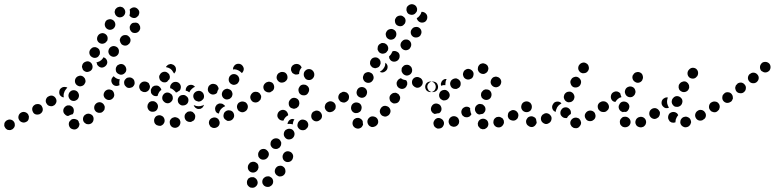

<svg xmlns="http://www.w3.org/2000/svg" viewBox="-44 -582 3668 909"><path d="M25 17Q27 12 26 7Q26 2 24 -2Q19 -12 9 -15Q-1 -18 -10 -13Q-15 -11 -18 -7Q-21 -4 -23 1Q-24 6 -24 11Q-24 16 -21 20Q-19 25 -15 28Q-12 31 -7 33Q-2 34 3 34Q8 34 12 31H13Q17 29 20 25Q24 21 25 17ZM317 29Q322 27 325 23Q329 20 330 15Q331 12 332 9Q332 6 332 3Q330 0 329 -3Q328 -6 328 -8Q326 -11 323 -14Q320 -16 316 -17Q311 -19 306 -19Q301 -19 296 -17Q292 -15 289 -11Q285 -8 283 -3Q280 7 284 16Q288 26 298 29Q303 31 308 31Q313 31 317 29ZM394 -35Q390 -39 386 -41Q381 -43 377 -44Q372 -44 367 -43Q362 -41 358 -38Q350 -31 349 -21Q348 -10 355 -2Q358 1 363 4Q367 6 372 6Q377 7 382 5Q386 4 390 1L391 0Q398 -6 399 -17Q400 -27 394 -35ZM92 -20Q93 -25 93 -30Q92 -35 90 -39Q85 -48 75 -51Q65 -54 56 -49Q47 -44 44 -34Q41 -24 46 -15Q51 -6 61 -3Q71 0 80 -5Q85 -7 88 -11Q91 -15 92 -20ZM260 -44Q257 -48 256 -53Q255 -58 256 -63Q257 -68 260 -72Q263 -76 267 -79Q271 -82 276 -83Q281 -83 286 -83Q296 -80 302 -72Q307 -63 305 -53Q305 -49 303 -46Q302 -44 300 -41Q293 -40 287 -37Q283 -35 279 -33Q278 -33 277 -33Q277 -33 276 -33Q271 -34 267 -37Q263 -40 260 -44ZM155 -77Q153 -82 149 -85Q145 -88 140 -89Q135 -90 130 -89Q125 -89 121 -86Q112 -81 109 -71Q107 -61 112 -52Q114 -47 118 -44Q122 -41 127 -40Q132 -39 137 -40Q142 -40 146 -43Q155 -48 158 -58Q160 -68 155 -77ZM452 -75Q452 -80 449 -84Q447 -89 443 -92Q435 -99 425 -98Q415 -97 408 -89Q401 -81 402 -70Q403 -60 411 -53Q415 -50 419 -49Q424 -47 429 -48Q434 -48 438 -50Q443 -53 446 -57Q450 -61 451 -65Q452 -70 452 -75ZM219 -118Q214 -126 204 -129Q194 -131 185 -125H184Q176 -120 173 -109Q171 -99 177 -91Q182 -82 192 -80Q203 -77 211 -83H212Q220 -89 223 -99Q225 -109 219 -118ZM295 -106Q300 -104 305 -104Q310 -104 314 -106Q319 -108 323 -112Q326 -115 328 -120Q332 -130 328 -139Q324 -149 315 -153Q310 -155 305 -155Q300 -155 295 -153Q291 -151 287 -147Q284 -144 282 -139Q278 -129 282 -120Q286 -110 295 -106ZM486 -155Q481 -157 477 -158Q472 -159 467 -158Q462 -157 458 -154Q454 -152 451 -147Q445 -138 447 -128Q450 -118 458 -113Q462 -110 467 -109Q472 -108 477 -109Q482 -110 486 -113Q490 -116 493 -120Q499 -129 496 -139Q494 -149 486 -155ZM275 -167Q273 -168 271 -169Q268 -170 266 -170Q261 -171 256 -170Q251 -169 247 -166Q238 -160 237 -150Q235 -140 240 -131Q244 -127 248 -124Q253 -121 258 -121Q257 -125 257 -130Q257 -139 261 -147V-148Q265 -156 271 -163Q273 -165 275 -167ZM666 -171Q666 -176 664 -180Q662 -185 658 -189Q655 -192 650 -194Q646 -196 641 -196H640Q630 -196 623 -189Q615 -182 615 -171Q615 -166 617 -162Q619 -157 622 -153Q626 -150 631 -148Q635 -146 640 -146Q651 -146 658 -153Q665 -160 666 -171ZM572 -166Q577 -167 582 -169Q586 -172 589 -176Q595 -184 593 -194Q592 -205 583 -211Q579 -214 574 -215Q570 -216 565 -215Q560 -215 555 -212Q551 -209 548 -205Q542 -197 544 -187Q545 -177 554 -171V-170Q558 -167 563 -166Q568 -165 572 -166ZM313 -209Q309 -200 312 -190Q316 -180 325 -176Q334 -171 344 -175Q354 -178 358 -188Q361 -192 361 -197Q361 -202 359 -207Q358 -212 354 -215Q351 -219 347 -221Q337 -226 328 -222Q318 -219 313 -209ZM498 -177Q489 -181 485 -191Q481 -200 485 -210Q487 -213 489 -216Q491 -219 494 -221Q501 -214 509 -210Q516 -207 524 -206Q523 -205 522 -203Q520 -193 521 -184Q522 -181 522 -179Q521 -179 520 -178Q519 -177 517 -177Q513 -175 508 -175Q503 -175 498 -177ZM538 -230Q547 -234 552 -243Q556 -253 552 -262V-263Q548 -272 539 -277Q529 -281 520 -277Q515 -275 511 -272Q508 -268 506 -264Q504 -259 504 -254Q504 -249 505 -245Q509 -235 519 -231Q528 -226 538 -230ZM346 -259Q347 -254 350 -250Q354 -246 358 -244Q367 -239 377 -243Q387 -246 392 -255Q396 -264 393 -274Q390 -284 381 -289Q372 -294 362 -290Q352 -287 347 -278Q345 -273 344 -268Q344 -263 346 -259ZM435 -297Q442 -303 446 -311Q449 -310 452 -308Q455 -307 457 -304Q464 -297 464 -286Q463 -276 455 -269Q447 -262 437 -262Q427 -263 420 -271Q419 -272 418 -273Q417 -274 416 -276Q416 -279 415 -281Q414 -283 413 -285Q413 -285 413 -286Q413 -286 413 -287Q416 -287 418 -288Q428 -291 435 -297ZM393 -311Q402 -306 412 -309Q422 -312 426 -322H427Q429 -326 429 -331Q430 -336 428 -341Q427 -346 424 -350Q421 -353 416 -356Q412 -358 407 -359Q402 -359 397 -358Q392 -356 389 -353Q385 -350 382 -345Q377 -336 380 -326Q383 -316 393 -311ZM513 -356Q506 -363 495 -364Q485 -364 477 -357Q470 -350 469 -339Q469 -329 476 -321Q483 -314 493 -313Q504 -313 511 -320Q519 -327 519 -338Q520 -348 513 -356ZM574 -392Q574 -397 572 -401Q570 -406 566 -409Q559 -417 548 -416Q538 -416 531 -409L530 -408Q527 -405 525 -400Q523 -396 523 -391Q524 -386 526 -381Q528 -377 531 -373Q539 -366 549 -366Q559 -366 566 -374H567Q570 -378 572 -382Q574 -387 574 -392ZM428 -378Q437 -373 447 -376Q457 -379 462 -388H463Q467 -397 465 -407Q462 -417 453 -422Q444 -427 434 -424Q424 -421 419 -412Q414 -403 416 -393Q419 -383 428 -378ZM619 -458Q617 -463 614 -467Q611 -471 607 -473Q605 -474 603 -474Q602 -475 600 -475Q594 -474 587 -474Q582 -473 579 -470Q575 -467 573 -462Q570 -458 570 -453Q570 -448 571 -443Q573 -438 576 -434Q579 -431 583 -428Q593 -424 603 -427Q612 -430 617 -439Q620 -444 620 -449Q620 -454 619 -458ZM465 -444Q474 -439 484 -442Q494 -445 499 -454Q504 -463 501 -473Q498 -483 489 -488Q480 -493 470 -490Q460 -488 455 -479V-478Q450 -469 453 -459Q456 -449 465 -444ZM610 -537 611 -536Q614 -532 615 -528Q616 -523 615 -518Q614 -513 612 -509Q609 -505 605 -502Q597 -495 587 -497Q576 -499 570 -507Q570 -508 569 -508Q569 -509 569 -509Q570 -514 571 -518Q572 -528 570 -537Q571 -538 573 -540Q574 -541 576 -542Q584 -548 594 -547Q604 -545 610 -537ZM499 -528Q498 -523 500 -519Q501 -514 504 -510Q510 -502 520 -500Q531 -499 539 -505Q547 -511 549 -522Q550 -532 544 -540Q541 -544 537 -547Q533 -549 528 -550Q523 -551 518 -549Q513 -548 509 -545Q505 -542 502 -538Q500 -533 499 -528Z M994 -10Q992 -15 989 -19Q985 -22 981 -24Q976 -26 971 -26Q966 -26 962 -24H961Q951 -20 947 -11Q943 -1 947 8Q949 13 952 17Q956 20 960 22Q965 24 970 24Q975 24 980 22Q990 18 994 9Q998 -1 994 -10ZM810 -6Q809 -11 807 -15Q804 -19 800 -22Q796 -25 791 -26Q787 -28 782 -27H781Q776 -26 772 -24Q767 -21 764 -17Q761 -13 760 -9Q759 -4 760 1Q761 11 769 18Q777 24 788 23Q799 21 805 13Q811 5 810 -6ZM715 14Q720 13 724 10Q729 7 731 3Q737 -5 735 -16Q733 -26 725 -32H724Q716 -38 706 -36Q695 -34 690 -26Q684 -17 686 -7Q687 3 696 9L697 10Q701 12 706 13Q710 14 715 14ZM875 -45Q872 -49 868 -52Q864 -54 859 -55Q854 -55 849 -54Q844 -53 840 -50V-49Q831 -43 830 -33Q829 -22 835 -14Q838 -10 842 -8Q847 -5 852 -5Q857 -4 861 -5Q866 -7 870 -10H871Q879 -16 880 -27Q882 -37 875 -45ZM1061 -48Q1059 -52 1055 -55Q1051 -58 1046 -59Q1041 -60 1036 -60Q1031 -59 1027 -57L1026 -56Q1017 -51 1015 -41Q1012 -31 1017 -22Q1020 -18 1024 -15Q1028 -12 1032 -10Q1037 -9 1042 -10Q1047 -10 1051 -13H1052Q1061 -19 1064 -29Q1066 -39 1061 -48ZM975 -61Q973 -69 976 -77L977 -78Q979 -82 982 -86Q986 -89 991 -91Q995 -93 1000 -92Q1005 -92 1010 -90Q1014 -88 1017 -85Q1020 -83 1022 -79Q1018 -78 1016 -76H1015Q1007 -71 1001 -64Q995 -56 993 -47Q992 -45 992 -44Q991 -44 990 -45Q987 -46 984 -47Q977 -52 975 -61ZM1124 -91Q1118 -100 1108 -101Q1098 -103 1089 -97H1088Q1080 -91 1078 -80Q1077 -70 1083 -62Q1088 -53 1099 -52Q1109 -50 1117 -56H1118Q1126 -62 1128 -72Q1130 -83 1124 -91ZM680 -53Q691 -53 698 -61Q704 -69 704 -79V-80Q703 -90 695 -97Q687 -104 677 -103Q672 -103 668 -101Q663 -99 660 -95Q657 -91 655 -86Q654 -82 654 -77V-76Q655 -66 662 -59Q670 -52 680 -53ZM896 -66Q888 -66 881 -72Q875 -77 873 -85Q875 -84 877 -83Q886 -79 896 -79Q905 -79 913 -82H914Q918 -84 922 -86Q921 -82 919 -79Q917 -75 914 -72Q910 -69 906 -67Q901 -66 896 -66ZM848 -111Q847 -121 838 -127Q830 -134 820 -132H819Q809 -131 803 -123Q796 -114 798 -104Q799 -94 807 -88Q815 -81 825 -83H826Q836 -84 843 -92Q849 -100 848 -111ZM768 -102Q771 -105 773 -110Q775 -115 774 -120Q774 -125 772 -129Q770 -134 766 -137Q762 -140 758 -142Q753 -144 748 -144Q743 -144 739 -142Q734 -140 731 -136Q724 -129 724 -118Q724 -108 732 -101Q732 -100 733 -100Q740 -93 751 -93Q761 -94 768 -102ZM906 -103Q910 -105 914 -109Q918 -112 920 -116Q922 -121 922 -126Q922 -131 920 -136Q917 -145 907 -150Q898 -154 888 -150H887Q878 -146 873 -137Q869 -127 873 -117Q875 -113 878 -109Q881 -106 886 -104Q891 -102 896 -101Q900 -101 905 -103ZM1009 -147Q1004 -137 1008 -127Q1011 -118 1021 -113Q1025 -111 1030 -111Q1035 -111 1040 -113Q1045 -114 1048 -118Q1052 -121 1054 -125V-126Q1059 -136 1055 -145Q1052 -155 1042 -159Q1038 -161 1033 -162Q1028 -162 1023 -160Q1018 -158 1015 -155Q1011 -152 1009 -147ZM671 -143Q670 -148 670 -153Q670 -158 672 -162L673 -163Q675 -167 678 -171Q682 -174 687 -176Q691 -177 696 -177Q701 -177 706 -175Q711 -172 715 -167Q719 -162 720 -156Q717 -154 714 -152Q708 -145 705 -137Q703 -132 702 -128Q698 -126 693 -127Q688 -127 684 -129Q680 -131 676 -135Q673 -138 671 -143ZM990 -167Q989 -170 987 -173Q982 -182 972 -184Q962 -187 953 -182L952 -181Q943 -176 941 -166Q938 -156 943 -147Q949 -138 959 -135Q969 -133 978 -138Q980 -139 982 -141Q983 -142 984 -144Q985 -150 988 -156L989 -157Q990 -159 991 -161Q991 -164 990 -167ZM792 -145Q791 -145 790 -145Q790 -144 789 -144Q786 -149 781 -153Q775 -159 767 -163Q765 -164 762 -164Q762 -164 762 -164Q762 -165 762 -165Q760 -175 766 -183Q772 -192 782 -194H783Q793 -196 802 -190Q810 -184 812 -174Q813 -168 811 -162Q810 -156 805 -152Q802 -150 799 -149Q796 -147 794 -145Q793 -145 793 -145Q793 -145 792 -145ZM836 -162Q837 -166 839 -169Q845 -178 855 -180Q866 -182 874 -176L875 -175Q876 -174 877 -173Q879 -172 880 -171H879Q871 -168 864 -161Q857 -155 853 -146Q853 -145 852 -145Q852 -145 852 -145Q845 -151 835 -153Q835 -158 836 -162ZM653 -193Q648 -196 642 -196H641Q636 -196 631 -194Q627 -192 623 -189Q620 -185 618 -180Q616 -176 616 -171Q616 -160 623 -153Q631 -146 641 -146H642Q643 -146 645 -146Q646 -146 648 -147Q647 -151 647 -154Q648 -164 652 -172Q656 -180 662 -186Q658 -191 653 -193ZM1053 -183Q1062 -178 1072 -182Q1082 -185 1086 -195L1087 -196Q1091 -205 1087 -215Q1084 -224 1074 -229Q1065 -233 1055 -230Q1046 -226 1041 -217V-216Q1037 -207 1040 -197Q1044 -187 1053 -183ZM710 -213Q709 -218 710 -223Q712 -228 715 -232Q721 -240 731 -242Q742 -244 750 -237Q754 -234 757 -230Q759 -226 760 -221Q760 -217 760 -214Q759 -210 758 -207Q752 -202 748 -196Q747 -195 747 -195Q740 -191 733 -192Q726 -192 720 -197Q716 -200 713 -204Q711 -208 710 -213ZM745 -270H746Q749 -274 753 -276Q758 -278 763 -279Q768 -279 772 -277Q777 -276 781 -272Q789 -265 789 -255Q790 -245 783 -237V-236Q782 -236 781 -235Q781 -234 780 -234Q778 -238 775 -242Q771 -250 763 -256Q756 -261 747 -263Q744 -264 742 -264Q742 -266 743 -267Q744 -268 745 -270ZM1098 -239Q1100 -237 1101 -236Q1102 -237 1102 -237Q1103 -238 1104 -239Q1111 -248 1110 -258Q1108 -268 1100 -275Q1092 -281 1082 -280Q1072 -279 1065 -271V-270Q1062 -267 1060 -262Q1059 -258 1059 -253Q1063 -254 1067 -254Q1076 -253 1084 -249Q1092 -245 1098 -239Z M1157 257Q1153 257 1149 257Q1147 257 1146 257Q1142 257 1139 259Q1135 261 1132 263Q1129 267 1127 271Q1125 276 1125 281Q1125 286 1126 290Q1128 295 1132 299Q1132 299 1133 300Q1137 304 1142 306Q1146 307 1151 307Q1156 307 1161 305Q1165 303 1169 299Q1176 292 1176 282Q1175 271 1168 264Q1168 264 1168 264Q1165 262 1163 260Q1160 258 1157 257ZM1200 289Q1203 293 1206 297Q1210 300 1215 302Q1219 303 1224 303Q1229 303 1234 301L1235 300Q1244 296 1248 286Q1251 276 1247 267Q1245 262 1241 259Q1237 256 1233 254Q1228 252 1223 253Q1218 253 1213 255L1212 256Q1203 260 1199 270Q1196 280 1200 289ZM1267 248Q1271 251 1276 253Q1280 254 1285 253Q1290 253 1295 250Q1299 248 1302 244L1303 243Q1309 234 1307 224Q1306 214 1298 208Q1290 201 1279 203Q1269 204 1263 212L1262 213Q1256 222 1257 232Q1259 242 1267 248ZM1179 202Q1178 197 1175 193Q1171 189 1167 187Q1163 184 1158 184Q1153 183 1148 185Q1143 186 1139 189Q1136 192 1133 197L1132 198Q1128 207 1130 217Q1133 227 1142 232Q1152 237 1161 234Q1171 231 1176 222L1177 221Q1179 216 1180 211Q1180 206 1179 202ZM1310 184Q1320 187 1329 183Q1338 179 1342 169V168Q1346 158 1342 149Q1337 139 1328 136Q1318 132 1309 136Q1299 141 1296 150L1295 152Q1292 161 1296 171Q1300 180 1310 184ZM1221 131Q1214 123 1204 123Q1193 123 1186 130L1185 131Q1182 135 1180 139Q1178 144 1178 149Q1178 154 1179 158Q1181 163 1185 167Q1192 174 1202 174Q1213 174 1220 167L1221 166Q1228 159 1229 149Q1229 138 1221 131ZM1287 101Q1288 96 1287 91Q1285 86 1282 82Q1276 74 1266 73Q1255 72 1247 78L1246 79Q1238 85 1237 95Q1235 106 1242 114Q1248 122 1258 123Q1269 125 1277 118H1278Q1282 114 1284 110Q1287 106 1287 101ZM1346 38Q1340 29 1330 28Q1320 26 1311 32H1310Q1302 38 1300 48Q1298 59 1304 67Q1310 76 1320 78Q1330 79 1339 74L1340 73Q1348 67 1350 57Q1352 47 1346 38ZM1415 14Q1416 9 1415 4Q1414 0 1411 -5Q1405 -13 1395 -15Q1385 -18 1376 -12L1375 -11Q1367 -5 1365 5Q1362 15 1368 23Q1374 32 1384 34Q1394 36 1403 31L1404 30Q1408 27 1411 23Q1414 19 1415 14ZM1324 -11Q1331 -18 1340 -19Q1343 -19 1345 -18Q1348 -18 1350 -17Q1344 -9 1343 0Q1342 4 1342 7Q1338 6 1334 5Q1326 4 1317 5Q1318 -4 1324 -11ZM1476 -47Q1470 -56 1460 -58Q1450 -60 1442 -54H1440Q1432 -48 1430 -38Q1428 -28 1433 -19Q1436 -15 1440 -12Q1444 -9 1449 -8Q1454 -7 1459 -8Q1464 -9 1468 -12L1469 -13Q1478 -18 1480 -28Q1482 -38 1476 -47ZM1271 -45Q1272 -49 1276 -53Q1279 -57 1284 -59Q1285 -59 1286 -60Q1295 -64 1305 -60Q1314 -56 1318 -46Q1319 -44 1320 -41Q1320 -38 1320 -36Q1312 -32 1306 -25Q1301 -19 1298 -11Q1290 -10 1282 -14Q1275 -18 1271 -26Q1269 -30 1269 -35Q1269 -40 1271 -45ZM1125 -91Q1122 -95 1118 -98Q1114 -100 1109 -101Q1104 -102 1099 -101Q1094 -100 1090 -97L1089 -96Q1080 -90 1078 -80Q1077 -70 1083 -61Q1085 -57 1090 -55Q1094 -52 1099 -51Q1104 -50 1108 -51Q1113 -52 1117 -55L1119 -56Q1127 -62 1129 -72Q1131 -82 1125 -91ZM1544 -72Q1545 -77 1544 -82Q1543 -87 1540 -91Q1534 -100 1524 -101Q1514 -103 1505 -97L1504 -96Q1500 -94 1497 -89Q1495 -85 1494 -80Q1493 -75 1494 -71Q1495 -66 1498 -62Q1504 -53 1514 -51Q1524 -50 1533 -56H1534Q1538 -59 1541 -63Q1543 -68 1544 -72ZM1331 -73Q1335 -70 1340 -69Q1344 -67 1349 -67Q1354 -68 1359 -70Q1363 -72 1366 -76L1368 -77Q1371 -81 1372 -86Q1374 -91 1373 -95Q1373 -100 1371 -105Q1369 -109 1365 -113Q1357 -119 1347 -119Q1336 -118 1330 -110L1329 -109Q1322 -101 1323 -91Q1323 -80 1331 -73ZM1192 -119Q1193 -124 1192 -129Q1190 -134 1187 -138Q1184 -142 1180 -144Q1176 -147 1171 -147Q1166 -148 1161 -147Q1156 -146 1152 -143L1151 -142Q1143 -135 1141 -125Q1140 -115 1146 -107Q1152 -98 1163 -97Q1173 -96 1181 -102L1182 -103Q1186 -106 1189 -110Q1191 -114 1192 -119ZM1381 -134Q1385 -131 1390 -131Q1395 -130 1400 -131Q1405 -132 1409 -135Q1413 -138 1415 -143L1416 -144Q1421 -153 1419 -163Q1416 -173 1407 -178Q1403 -181 1398 -181Q1393 -182 1388 -181Q1383 -180 1379 -177Q1375 -174 1373 -169L1372 -168Q1367 -159 1370 -149Q1372 -139 1381 -134ZM1249 -186Q1246 -190 1242 -192Q1237 -194 1233 -195Q1228 -196 1223 -194Q1218 -193 1214 -190L1213 -189Q1205 -183 1203 -173Q1202 -162 1208 -154Q1211 -150 1216 -148Q1220 -145 1225 -145Q1230 -144 1235 -145Q1239 -147 1243 -150L1245 -151Q1253 -157 1254 -167Q1255 -177 1249 -186ZM1313 -231Q1307 -240 1297 -241Q1286 -243 1278 -237H1277Q1268 -231 1266 -220Q1264 -210 1270 -202Q1276 -193 1286 -191Q1296 -190 1305 -195L1306 -196Q1315 -202 1317 -212Q1318 -223 1313 -231ZM1401 -211Q1404 -207 1409 -205Q1414 -203 1419 -203Q1429 -203 1436 -210Q1444 -218 1444 -228V-230Q1444 -235 1442 -239Q1440 -244 1437 -247Q1433 -251 1429 -253Q1424 -255 1419 -255Q1409 -255 1402 -248Q1394 -241 1394 -230V-229Q1394 -224 1396 -219Q1398 -215 1401 -211ZM1368 -231 1367 -230Q1362 -229 1357 -229Q1352 -229 1348 -232Q1343 -234 1340 -237Q1337 -241 1335 -246Q1333 -251 1334 -256Q1334 -261 1336 -265Q1339 -269 1342 -273Q1346 -276 1351 -278H1352Q1362 -281 1371 -277Q1381 -272 1384 -262Q1384 -262 1384 -262Q1384 -262 1384 -262Q1378 -256 1375 -248Q1372 -240 1372 -232Q1371 -232 1370 -231Q1369 -231 1368 -231Z M1632 19Q1632 18 1631 18Q1624 10 1625 -1Q1626 -11 1633 -18Q1637 -21 1642 -23Q1646 -24 1651 -24Q1656 -24 1661 -21Q1665 -19 1669 -15Q1669 -15 1669 -15Q1670 -14 1671 -12Q1672 -11 1673 -9Q1673 -3 1674 2Q1674 5 1675 8Q1674 11 1672 14Q1670 18 1668 20Q1660 27 1650 27Q1639 26 1632 19ZM1743 -19Q1737 -28 1727 -30Q1717 -33 1708 -28L1707 -27Q1699 -22 1696 -12Q1694 -2 1699 7Q1702 12 1706 15Q1710 17 1714 19Q1719 20 1724 19Q1729 18 1733 16L1734 15Q1743 10 1746 0Q1748 -10 1743 -19ZM1797 -74Q1793 -78 1788 -79Q1784 -81 1779 -81Q1774 -81 1769 -79Q1765 -76 1761 -73V-72Q1754 -64 1754 -54Q1755 -44 1762 -37Q1766 -33 1771 -32Q1775 -30 1780 -30Q1785 -30 1790 -33Q1794 -35 1798 -38V-39Q1805 -47 1805 -57Q1804 -67 1797 -74ZM1636 -47Q1641 -46 1646 -47Q1651 -47 1655 -50Q1660 -52 1663 -56Q1666 -60 1667 -65V-66Q1669 -70 1668 -75Q1668 -80 1665 -85Q1663 -89 1659 -92Q1655 -95 1650 -96Q1640 -99 1631 -94Q1622 -89 1619 -79V-78Q1616 -68 1621 -59Q1626 -50 1636 -47ZM1545 -73Q1546 -78 1545 -83Q1544 -88 1541 -92Q1535 -100 1525 -102Q1515 -104 1507 -98H1506Q1497 -92 1495 -81Q1494 -71 1499 -63Q1505 -54 1516 -52Q1526 -51 1534 -56L1535 -57Q1539 -60 1542 -64Q1545 -68 1545 -73ZM1850 -124Q1848 -129 1845 -133Q1843 -137 1838 -139Q1834 -142 1829 -143Q1824 -143 1819 -142Q1815 -141 1811 -138Q1807 -135 1804 -131L1803 -130Q1798 -121 1801 -111Q1803 -101 1812 -96Q1816 -93 1821 -92Q1826 -92 1831 -93Q1836 -94 1840 -97Q1844 -100 1846 -104L1847 -105Q1849 -109 1850 -114Q1851 -119 1850 -124ZM1604 -137Q1601 -141 1597 -144Q1592 -146 1588 -147Q1583 -148 1578 -147Q1573 -145 1569 -142H1568Q1560 -136 1558 -126Q1556 -115 1563 -107Q1565 -103 1570 -100Q1574 -98 1579 -97Q1584 -96 1589 -97Q1593 -99 1597 -101L1598 -102Q1607 -108 1608 -118Q1610 -129 1604 -137ZM1660 -121Q1669 -117 1679 -121Q1688 -125 1692 -135V-136Q1696 -145 1692 -155Q1688 -164 1679 -168Q1669 -172 1659 -168Q1650 -164 1646 -154V-153Q1642 -144 1646 -134Q1650 -125 1660 -121ZM2030 -171Q2030 -176 2028 -180Q2027 -185 2023 -189Q2020 -192 2015 -194Q2010 -196 2005 -196H2004Q1994 -196 1987 -189Q1979 -182 1979 -171Q1979 -166 1981 -162Q1983 -157 1986 -153Q1990 -150 1994 -148Q1999 -146 2004 -146H2005Q2015 -146 2023 -153Q2030 -160 2030 -171ZM1882 -178V-177Q1878 -167 1869 -163Q1859 -159 1850 -163Q1840 -167 1836 -176Q1832 -186 1835 -195L1836 -196Q1838 -202 1843 -206Q1848 -210 1854 -212Q1859 -207 1866 -205Q1872 -203 1879 -202Q1881 -200 1882 -197Q1883 -194 1884 -191Q1884 -189 1884 -187Q1884 -185 1884 -182Q1883 -180 1882 -178ZM1937 -167Q1942 -168 1946 -171Q1950 -174 1953 -178Q1959 -187 1957 -197Q1955 -207 1946 -213H1945Q1936 -219 1926 -217Q1916 -215 1910 -206Q1905 -198 1907 -187Q1909 -177 1918 -172V-171Q1923 -168 1927 -167Q1932 -166 1937 -167ZM1689 -192Q1698 -188 1708 -191Q1718 -195 1722 -204L1723 -205Q1727 -215 1723 -224Q1720 -234 1710 -238Q1701 -243 1691 -239Q1681 -236 1677 -226V-225Q1672 -216 1676 -206Q1680 -196 1689 -192ZM1893 -227Q1902 -231 1906 -241Q1909 -251 1905 -260V-261Q1900 -270 1891 -274Q1881 -277 1871 -273Q1867 -271 1864 -267Q1860 -264 1858 -259Q1857 -254 1857 -249Q1857 -244 1859 -240L1860 -239Q1864 -230 1874 -226Q1883 -222 1893 -227ZM1782 -246 1781 -245Q1775 -240 1768 -239Q1760 -238 1754 -242Q1759 -245 1764 -249Q1771 -255 1775 -263L1776 -264Q1780 -272 1780 -281Q1781 -283 1781 -285Q1782 -284 1783 -283Q1784 -282 1785 -281Q1792 -273 1791 -263Q1790 -252 1782 -246ZM1709 -276Q1710 -272 1714 -268Q1717 -264 1721 -262Q1726 -260 1731 -259Q1736 -259 1740 -261Q1745 -262 1749 -265Q1753 -269 1755 -273V-274Q1758 -279 1758 -283Q1758 -288 1757 -293Q1755 -298 1752 -302Q1749 -305 1744 -308Q1735 -312 1725 -309Q1715 -306 1711 -296H1710Q1708 -291 1708 -286Q1707 -281 1709 -276ZM1842 -333Q1836 -338 1829 -340Q1821 -342 1814 -339Q1813 -335 1810 -331V-330Q1806 -322 1799 -316Q1798 -316 1798 -315Q1798 -310 1799 -306Q1801 -302 1804 -298Q1811 -290 1822 -290Q1832 -290 1840 -297Q1848 -305 1848 -315Q1849 -325 1842 -333ZM1744 -346Q1746 -341 1749 -337Q1752 -333 1756 -331Q1765 -326 1775 -329Q1785 -331 1790 -341H1791Q1796 -351 1793 -360Q1790 -370 1781 -375Q1777 -378 1772 -378Q1767 -379 1762 -378Q1757 -376 1753 -373Q1749 -370 1747 -366L1746 -365Q1744 -360 1744 -355Q1743 -350 1744 -346ZM1895 -389Q1887 -396 1877 -395Q1867 -395 1860 -387L1859 -386Q1852 -379 1852 -368Q1853 -358 1860 -351Q1868 -344 1878 -344Q1889 -345 1896 -352V-353Q1903 -361 1903 -371Q1903 -381 1895 -389ZM1794 -398Q1803 -392 1813 -395Q1823 -397 1828 -406L1829 -407Q1834 -416 1832 -426Q1830 -436 1821 -441Q1812 -447 1802 -444Q1792 -442 1786 -433V-432Q1780 -424 1783 -414Q1785 -403 1794 -398ZM1940 -451Q1932 -456 1922 -454Q1912 -453 1906 -444L1905 -443Q1899 -435 1901 -424Q1903 -414 1912 -408Q1920 -403 1931 -405Q1941 -407 1947 -415V-416Q1953 -425 1951 -435Q1949 -445 1940 -451ZM1835 -463Q1844 -457 1854 -458Q1864 -459 1870 -468H1871Q1877 -477 1876 -487Q1875 -497 1866 -503Q1858 -510 1848 -508Q1838 -507 1831 -499V-498Q1824 -490 1826 -480Q1827 -469 1835 -463ZM1971 -519Q1968 -522 1963 -524Q1959 -526 1954 -526Q1953 -526 1953 -526Q1952 -526 1952 -526Q1952 -525 1951 -524Q1949 -515 1942 -507Q1937 -500 1929 -496Q1931 -487 1938 -481Q1945 -475 1954 -475Q1965 -475 1972 -482Q1979 -490 1979 -500V-501Q1979 -506 1977 -511Q1975 -515 1971 -519ZM1881 -544Q1880 -539 1880 -534Q1881 -529 1883 -525Q1885 -520 1889 -517Q1893 -514 1898 -513Q1903 -511 1908 -512Q1913 -512 1917 -515H1918Q1922 -518 1925 -522Q1928 -525 1930 -530Q1931 -535 1931 -540Q1930 -545 1928 -549Q1923 -558 1913 -561Q1903 -564 1894 -559H1893Q1889 -556 1885 -552Q1882 -549 1881 -544Z M2251 29Q2255 27 2259 24Q2263 21 2265 17Q2270 8 2267 -2Q2265 -12 2255 -17Q2246 -22 2236 -19Q2226 -16 2221 -7Q2219 -3 2218 2Q2218 7 2219 12Q2221 17 2224 20Q2227 24 2231 27Q2236 29 2241 30Q2246 30 2251 29ZM2039 26Q2034 27 2029 27Q2024 26 2020 23Q2011 18 2009 8Q2006 -2 2012 -11Q2017 -20 2027 -23Q2037 -25 2046 -19Q2050 -17 2053 -13Q2056 -9 2057 -5Q2057 -3 2058 -1Q2058 1 2058 3Q2058 6 2057 9Q2056 12 2054 15Q2052 19 2048 22Q2044 25 2039 26ZM2325 20Q2330 18 2333 15Q2337 11 2339 7Q2342 2 2342 -3Q2342 -7 2341 -12Q2339 -17 2336 -21Q2332 -24 2328 -26Q2323 -29 2318 -29Q2313 -29 2309 -28H2308Q2304 -26 2300 -23Q2296 -19 2294 -15Q2292 -10 2292 -5Q2291 0 2293 4Q2296 14 2306 19Q2315 23 2325 20ZM2129 0Q2130 -5 2130 -9Q2129 -14 2127 -19Q2122 -28 2112 -31Q2102 -34 2093 -29Q2084 -24 2081 -14Q2078 -4 2083 5Q2085 10 2089 13Q2093 16 2098 17Q2102 19 2107 18Q2112 18 2117 15Q2121 13 2124 9Q2128 5 2129 0ZM2409 -29Q2411 -34 2410 -39Q2410 -44 2407 -48Q2402 -57 2392 -60Q2382 -63 2373 -57Q2368 -55 2365 -51Q2362 -47 2361 -42Q2360 -37 2360 -32Q2361 -28 2363 -23Q2369 -14 2379 -12Q2389 -9 2398 -14Q2402 -17 2405 -20Q2408 -24 2409 -29ZM2182 -33Q2178 -29 2173 -28Q2168 -26 2163 -27Q2159 -27 2154 -29Q2150 -32 2146 -35Q2140 -43 2140 -53Q2141 -64 2149 -71Q2153 -74 2158 -76Q2162 -77 2167 -77Q2171 -76 2175 -75Q2179 -73 2182 -70Q2181 -63 2183 -56Q2184 -48 2188 -41Q2187 -39 2185 -37Q2184 -35 2182 -33ZM2209 -51Q2206 -55 2205 -60Q2204 -65 2205 -70Q2207 -80 2216 -86Q2224 -92 2234 -89Q2239 -89 2243 -86Q2247 -83 2250 -79Q2253 -75 2254 -70Q2255 -65 2254 -60Q2253 -54 2249 -50Q2246 -45 2241 -43Q2236 -42 2230 -41Q2228 -40 2227 -40Q2226 -40 2226 -40Q2225 -40 2224 -40Q2220 -41 2215 -44Q2211 -47 2209 -51ZM1998 -56Q1996 -61 1996 -66Q1996 -71 1998 -75V-76Q2000 -80 2003 -84Q2007 -88 2011 -90Q2016 -92 2021 -92Q2026 -92 2030 -90Q2040 -87 2044 -77Q2048 -68 2045 -58Q2043 -54 2041 -51Q2038 -48 2035 -46Q2028 -46 2022 -44Q2018 -44 2015 -42Q2015 -42 2014 -43Q2013 -43 2012 -43Q2008 -45 2004 -48Q2001 -52 1998 -56ZM2473 -73Q2474 -77 2473 -82Q2472 -87 2469 -91Q2463 -100 2453 -101Q2443 -103 2434 -97Q2430 -94 2427 -90Q2425 -86 2424 -81Q2423 -76 2424 -71Q2425 -66 2428 -62Q2434 -54 2444 -52Q2454 -50 2463 -56Q2467 -59 2470 -63Q2473 -68 2473 -73ZM2035 -129Q2035 -124 2038 -119Q2040 -115 2044 -112Q2048 -109 2053 -107Q2057 -106 2062 -107Q2067 -107 2072 -110Q2076 -112 2079 -116Q2086 -124 2085 -134Q2083 -145 2075 -151Q2067 -158 2057 -156Q2047 -155 2040 -147Q2037 -143 2036 -138Q2034 -134 2035 -129ZM2233 -131Q2234 -126 2236 -121Q2239 -117 2243 -114Q2251 -108 2261 -109Q2271 -110 2278 -118Q2284 -127 2283 -137Q2282 -147 2274 -154Q2270 -157 2265 -158Q2260 -159 2255 -159Q2250 -158 2246 -156Q2242 -153 2239 -149Q2235 -145 2234 -140Q2233 -136 2233 -131ZM1969 -171Q1969 -181 1976 -189Q1984 -196 1994 -196Q2005 -196 2012 -189Q2019 -181 2019 -171Q2019 -161 2012 -153Q2005 -146 1994 -146Q1984 -146 1976 -153Q1969 -161 1969 -171ZM2093 -169Q2097 -165 2101 -163Q2106 -161 2111 -161Q2116 -160 2120 -162Q2125 -164 2129 -167Q2137 -174 2137 -184Q2138 -195 2131 -202Q2128 -206 2123 -208Q2119 -211 2114 -211Q2109 -211 2104 -209Q2099 -208 2096 -204H2095Q2088 -197 2087 -187Q2087 -177 2093 -169ZM2289 -174Q2297 -168 2307 -169Q2318 -171 2324 -179Q2330 -188 2329 -198Q2327 -208 2319 -214Q2315 -217 2310 -218Q2305 -220 2300 -219Q2295 -218 2291 -216Q2287 -213 2284 -209Q2278 -201 2279 -190Q2281 -180 2289 -174ZM2060 -207Q2063 -208 2065 -208Q2068 -208 2070 -208Q2070 -208 2070 -207Q2065 -198 2065 -188Q2064 -184 2065 -179Q2060 -179 2055 -179Q2049 -178 2044 -176Q2043 -181 2043 -185Q2044 -190 2046 -194Q2048 -199 2052 -202Q2055 -205 2060 -207ZM2149 -237Q2147 -232 2148 -227Q2149 -222 2151 -218Q2156 -209 2167 -206Q2177 -204 2185 -209H2186Q2195 -214 2197 -224Q2200 -235 2195 -243Q2189 -252 2179 -255Q2169 -258 2160 -252Q2156 -250 2153 -246Q2150 -242 2149 -237ZM2223 -272Q2220 -268 2219 -263Q2218 -259 2218 -254Q2220 -243 2228 -237Q2236 -231 2247 -232Q2252 -233 2256 -236Q2260 -238 2263 -242Q2266 -246 2267 -251Q2269 -256 2268 -261Q2267 -266 2265 -270Q2262 -274 2258 -277Q2254 -280 2249 -281Q2245 -283 2240 -282H2239Q2235 -281 2230 -279Q2226 -276 2223 -272Z M2707 -3Q2706 -8 2704 -12Q2701 -17 2698 -20Q2694 -23 2689 -24Q2684 -26 2679 -25Q2679 -25 2679 -25Q2669 -24 2662 -16Q2655 -8 2656 2Q2656 7 2659 11Q2661 16 2665 19Q2669 22 2673 24Q2678 25 2683 25Q2684 25 2685 25Q2695 24 2701 15Q2708 7 2707 -3ZM2459 15Q2458 15 2458 14Q2449 9 2447 -2Q2445 -12 2451 -20Q2456 -29 2467 -31Q2477 -33 2485 -27Q2485 -27 2486 -27Q2488 -25 2491 -23Q2493 -20 2494 -17Q2495 -12 2496 -6Q2497 -5 2497 -4Q2497 -1 2496 2Q2495 5 2493 7Q2488 16 2478 19Q2468 21 2459 15ZM2562 -36Q2556 -44 2545 -46Q2535 -47 2527 -40H2526Q2518 -33 2517 -23Q2516 -13 2522 -5Q2529 3 2539 5Q2549 6 2557 -1H2558Q2566 -8 2567 -18Q2569 -28 2562 -36ZM2775 -28Q2776 -33 2775 -38Q2774 -43 2772 -47Q2766 -56 2756 -58Q2746 -60 2737 -55L2736 -54Q2732 -52 2729 -47Q2726 -43 2725 -39Q2724 -34 2725 -29Q2726 -24 2729 -20Q2734 -11 2744 -9Q2755 -7 2763 -12L2764 -13Q2768 -15 2771 -19Q2774 -23 2775 -28ZM2609 -47V-48Q2609 -53 2611 -58Q2613 -62 2616 -66Q2620 -70 2624 -72Q2629 -74 2634 -74Q2644 -74 2651 -67Q2659 -60 2659 -49V-48Q2659 -47 2659 -45Q2659 -43 2658 -42Q2651 -38 2645 -31Q2642 -27 2640 -23Q2638 -23 2637 -23Q2636 -23 2635 -23Q2624 -23 2617 -30Q2609 -37 2609 -47ZM2449 -51Q2459 -51 2467 -58Q2474 -66 2474 -76V-77Q2474 -82 2472 -87Q2470 -91 2467 -95Q2463 -98 2459 -100Q2454 -102 2449 -102Q2439 -102 2431 -95Q2424 -87 2424 -77V-76Q2424 -66 2431 -58Q2439 -51 2449 -51ZM2834 -91Q2832 -95 2827 -98Q2823 -101 2818 -102Q2813 -102 2809 -101Q2804 -100 2800 -97H2799Q2790 -91 2789 -81Q2787 -71 2793 -62Q2796 -58 2800 -55Q2804 -53 2809 -52Q2814 -51 2819 -52Q2824 -53 2828 -56V-57Q2837 -62 2839 -73Q2840 -83 2834 -91ZM2576 -91V-92Q2582 -100 2593 -101Q2603 -102 2611 -96Q2612 -94 2614 -92Q2606 -88 2600 -82Q2593 -75 2590 -65Q2587 -59 2587 -52Q2585 -53 2583 -54Q2581 -55 2579 -56Q2571 -63 2570 -73Q2569 -83 2576 -91ZM2642 -99Q2646 -97 2651 -98Q2656 -98 2661 -100Q2665 -102 2669 -106Q2672 -109 2674 -114V-115Q2678 -124 2673 -134Q2669 -143 2659 -147Q2655 -149 2650 -148Q2645 -148 2640 -146Q2636 -144 2632 -140Q2629 -137 2627 -132V-131Q2623 -121 2628 -112Q2632 -103 2642 -99ZM2670 -170Q2679 -166 2689 -169Q2699 -172 2704 -181V-182Q2709 -191 2706 -201Q2702 -211 2693 -216Q2684 -221 2674 -217Q2664 -214 2660 -205L2659 -204Q2654 -195 2658 -185Q2661 -175 2670 -170ZM2706 -238Q2710 -236 2715 -235Q2720 -235 2725 -236Q2730 -237 2734 -240Q2738 -243 2740 -247L2741 -248Q2746 -257 2743 -267Q2741 -277 2732 -282Q2723 -288 2713 -285Q2703 -282 2698 -274L2697 -273Q2692 -264 2694 -254Q2697 -244 2706 -238Z M3013 5Q3015 1 3015 -4Q3015 -9 3013 -14Q3009 -23 3000 -27Q2990 -31 2981 -27H2980Q2975 -25 2971 -21Q2968 -18 2966 -13Q2964 -8 2964 -3Q2964 2 2966 6Q2970 16 2980 19Q2990 23 2999 19H3000Q3005 17 3008 13Q3012 10 3013 5ZM2937 10Q2943 1 2941 -9Q2939 -19 2930 -25Q2930 -25 2930 -25Q2926 -28 2921 -29Q2916 -30 2911 -29Q2906 -29 2902 -26Q2898 -23 2895 -19Q2892 -15 2891 -10Q2890 -5 2891 -1Q2891 4 2894 9Q2897 13 2901 16Q2901 16 2902 17Q2911 22 2921 20Q2931 18 2937 10ZM3225 6Q3227 1 3228 -3Q3228 -8 3226 -13Q3223 -23 3213 -27Q3204 -32 3194 -28H3193Q3188 -26 3185 -23Q3181 -19 3179 -15Q3177 -10 3177 -6Q3176 -1 3178 4Q3182 14 3191 18Q3200 23 3210 19H3211Q3216 17 3219 14Q3223 10 3225 6ZM3127 -7Q3124 -11 3122 -15Q3119 -20 3119 -25V-26Q3119 -36 3125 -44Q3132 -51 3143 -52Q3148 -52 3152 -51Q3157 -49 3161 -46Q3163 -44 3164 -42Q3166 -39 3167 -37Q3162 -31 3159 -25Q3154 -16 3154 -6Q3154 -4 3154 -3Q3152 -2 3150 -2Q3148 -1 3145 -1Q3140 -1 3136 -2Q3131 -4 3127 -7ZM3295 -48Q3292 -53 3289 -56Q3285 -59 3280 -61Q3275 -62 3270 -62Q3265 -61 3261 -59L3260 -58Q3251 -53 3248 -43Q3245 -34 3250 -24Q3255 -15 3264 -12Q3274 -9 3284 -14V-15Q3294 -19 3297 -29Q3300 -39 3295 -48ZM3080 -42Q3081 -47 3080 -52Q3078 -56 3075 -60Q3069 -68 3059 -70Q3048 -71 3040 -65L3039 -64Q3031 -58 3030 -47Q3029 -37 3035 -29Q3041 -21 3052 -19Q3062 -18 3070 -25H3071Q3075 -28 3077 -33Q3080 -37 3080 -42ZM2886 -83 2887 -84Q2890 -94 2899 -99Q2908 -103 2918 -100Q2928 -97 2933 -88Q2938 -79 2934 -69V-68Q2932 -63 2928 -58Q2925 -54 2919 -52Q2913 -53 2907 -52Q2906 -51 2905 -51Q2904 -51 2904 -51Q2903 -52 2903 -52Q2893 -55 2888 -64Q2883 -73 2886 -83ZM3363 -72Q3364 -77 3363 -82Q3362 -87 3359 -91Q3353 -100 3343 -101Q3333 -103 3324 -97H3323Q3315 -91 3313 -81Q3311 -70 3317 -62Q3323 -53 3333 -52Q3344 -50 3352 -56H3353Q3357 -59 3360 -63Q3362 -67 3363 -72ZM2832 -92Q2830 -96 2825 -99Q2821 -101 2816 -102Q2812 -103 2807 -102Q2802 -101 2798 -98H2797Q2788 -92 2786 -82Q2785 -71 2790 -63Q2793 -59 2797 -56Q2802 -53 2806 -52Q2811 -52 2816 -53Q2821 -54 2825 -56L2826 -57Q2835 -63 2836 -73Q2838 -83 2832 -92ZM3116 -121Q3115 -121 3114 -121Q3109 -121 3104 -119Q3100 -117 3096 -114L3095 -113Q3088 -106 3088 -95Q3088 -85 3095 -78Q3100 -72 3108 -70Q3116 -69 3123 -72Q3120 -77 3118 -82Q3114 -91 3114 -100Q3114 -109 3117 -118V-119Q3118 -120 3118 -120Q3117 -120 3116 -121ZM3152 -77Q3157 -76 3162 -76Q3167 -76 3171 -78Q3176 -80 3179 -83Q3183 -87 3185 -92V-93Q3189 -102 3185 -112Q3180 -121 3171 -125Q3166 -127 3161 -127Q3156 -127 3152 -125Q3147 -123 3144 -119Q3140 -115 3138 -111V-110Q3134 -100 3138 -91Q3143 -81 3152 -77ZM2856 -143H2857Q2861 -147 2866 -148Q2871 -150 2876 -149Q2880 -149 2885 -146Q2889 -144 2892 -141Q2893 -136 2895 -131Q2896 -127 2898 -123Q2898 -123 2898 -123Q2898 -123 2898 -122Q2893 -121 2889 -119Q2880 -114 2874 -106Q2871 -103 2869 -99Q2864 -100 2860 -102Q2856 -104 2853 -108Q2847 -116 2848 -126Q2849 -136 2856 -143ZM2929 -124Q2938 -120 2948 -123Q2957 -127 2962 -136V-137Q2967 -146 2963 -156Q2960 -166 2951 -170Q2941 -175 2931 -171Q2922 -168 2917 -159V-158Q2912 -148 2916 -139Q2919 -129 2929 -124ZM3170 -163Q3171 -158 3174 -155Q3178 -151 3182 -149Q3191 -144 3201 -147Q3211 -150 3216 -159V-160Q3219 -164 3219 -169Q3219 -174 3218 -179Q3216 -184 3213 -188Q3210 -191 3206 -194Q3197 -199 3187 -195Q3177 -192 3172 -183L3171 -182Q3169 -178 3169 -173Q3168 -168 3170 -163ZM2963 -194Q2972 -188 2982 -191Q2992 -194 2997 -203V-204Q3002 -213 2999 -223Q2997 -233 2988 -238Q2979 -243 2969 -240Q2959 -238 2954 -228H2953Q2948 -218 2951 -209Q2954 -199 2963 -194ZM3220 -215Q3228 -209 3239 -210Q3249 -211 3255 -220H3256Q3262 -229 3261 -239Q3260 -249 3252 -256Q3244 -262 3233 -261Q3223 -259 3217 -251L3216 -250Q3210 -242 3211 -232Q3212 -222 3220 -215Z M3363 -72Q3364 -77 3363 -82Q3362 -87 3359 -91Q3356 -95 3352 -97Q3348 -100 3343 -101Q3338 -102 3333 -100Q3328 -99 3324 -96Q3319 -93 3317 -89Q3314 -85 3313 -80Q3313 -75 3314 -70Q3315 -65 3318 -61Q3321 -57 3325 -54Q3329 -52 3334 -51Q3339 -50 3344 -51Q3348 -52 3352 -55L3353 -56Q3357 -59 3360 -63Q3362 -67 3363 -72ZM3426 -116Q3426 -121 3425 -126Q3424 -131 3421 -135Q3415 -144 3405 -145Q3395 -147 3386 -141V-140Q3382 -137 3379 -133Q3376 -129 3376 -124Q3375 -119 3376 -114Q3377 -109 3380 -105Q3386 -97 3396 -95Q3407 -94 3415 -100H3416Q3420 -103 3422 -107Q3425 -112 3426 -116ZM3482 -181Q3476 -189 3466 -191Q3456 -192 3447 -186V-185Q3443 -182 3440 -178Q3438 -174 3437 -169Q3436 -164 3438 -159Q3439 -154 3442 -150Q3448 -142 3458 -141Q3469 -139 3477 -145L3478 -146Q3486 -152 3487 -162Q3489 -173 3482 -181ZM3542 -229Q3535 -237 3525 -238Q3515 -239 3507 -232H3506Q3498 -225 3497 -215Q3496 -205 3503 -197Q3509 -189 3520 -188Q3530 -187 3538 -193L3539 -194Q3547 -201 3548 -211Q3549 -221 3542 -229ZM3597 -282Q3589 -289 3579 -289Q3568 -289 3561 -282V-281Q3554 -274 3554 -264Q3554 -253 3561 -246Q3565 -243 3570 -241Q3574 -239 3579 -239Q3584 -239 3589 -241Q3593 -243 3597 -246Q3604 -254 3604 -264Q3604 -275 3597 -282Z"/></svg>

Font: FRB American Cursive Guidelines Arrows Dotted Black
Style: Bold Italic
Weight: 900
Italic angle: -25°
Version: Version 2.0;Modular Font Editor K font №1